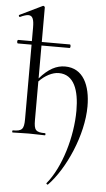

<svg xmlns="http://www.w3.org/2000/svg" viewBox="-64 -765 598 1081"><g transform="rotate(5 234.5 -224.5)"><path d="M12 -502H89V-81C89 -24 78 -12 26 -12C22 -12 22 0 26 0C50 0 82 -2 117 -2C152 -2 184 0 208 0C212 0 212 -12 208 -12C155 -12 145 -24 145 -81V-299C178 -334 220 -356 256 -356C342 -356 373 -269 373 -154C373 -6 321 171 241 267C237 270 247 277 249 275C345 177 433 -22 433 -183C433 -301 391 -396 288 -396C240 -396 194 -373 145 -316V-502H304C310 -502 310 -522 304 -522H145V-717C145 -721 139 -727 134 -725L6 -663C0 -661 5 -649 11 -652C30 -661 46 -666 57 -666C81 -666 89 -645 89 -598V-522H12C5 -522 5 -502 12 -502Z"/></g></svg>

Font: Cormorant Garamond
Style: Regular
Weight: 400
Designer: Christian Thalmann (Catharsis Fonts)
Foundry: Catharsis Fonts
Version: Version 4.002;Glyphs 3.4 (3410)